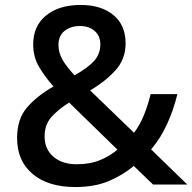

<svg xmlns="http://www.w3.org/2000/svg" viewBox="-20 -745 777 775"><path d="M306 -725Q388 -725 437.5 -684.5Q487 -644 487 -570Q487 -506 446 -461Q405 -416 344 -380L521 -209Q545 -241 561 -280.5Q577 -320 588 -365H696Q681 -303 655 -245.5Q629 -188 590 -142L736 0H598L520 -75Q474 -37 417.5 -13.5Q361 10 284 10Q175 10 112 -42.5Q49 -95 49 -188Q49 -264 88.5 -310.5Q128 -357 196 -396Q162 -434 138 -474.5Q114 -515 114 -566Q114 -640 166 -682.5Q218 -725 306 -725ZM303 -640Q266 -640 241 -620.5Q216 -601 216 -564Q216 -531 233 -502.5Q250 -474 281 -441Q336 -472 360.5 -500Q385 -528 385 -566Q385 -600 362 -620Q339 -640 303 -640ZM259 -331Q213 -302 186.5 -271.5Q160 -241 160 -194Q160 -143 195.5 -112.5Q231 -82 289 -82Q344 -82 384.5 -99Q425 -116 454 -141Z"/></svg>

Font: Noto Sans Sinhala UI Medium
Style: Regular
Weight: 500
Designer: Jelle Bosma - Monotype Design Team
Foundry: Monotype Imaging Inc.
Version: Version 2.006; ttfautohint (v1.8.4.7-5d5b)